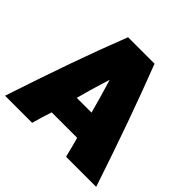

<svg xmlns="http://www.w3.org/2000/svg" viewBox="-186 -883 1077 1077"><g transform="rotate(45 352.5 -345.0)"><path d="M206 15C216 -23 230 -67 242 -104H444C449 -87 467 -21 475 15H714C621 -264 541 -488 457 -705H247C162 -489 83 -263 -9 15ZM328 -415 343 -463 357 -416C371 -370 387 -313 401 -261H284C298 -314 313 -367 328 -415Z"/></g></svg>

Font: Repo ExtraBlack
Style: Regular
Weight: 400
Designer: Stefan Peev
Foundry: Context Ltd
Version: Version 001.502